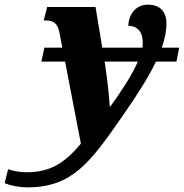

<svg xmlns="http://www.w3.org/2000/svg" viewBox="-178 -566 791 826"><path d="M-60 240C134 240 211 132 352 -71C413 -159 461 -234 493 -301H581L593 -361H518C531 -398 538 -432 538 -465C538 -514 512 -546 458 -546C409 -546 376 -508 374 -455C409 -455 436 -433 436 -383C436 -376 436 -369 435 -361H262L233 -536H25L10 -478H19C53 -478 70 -465 78 -425L90 -361H13L0 -301H102L170 52C98 138 36 175 -64 175C-100 175 -129 167 -143 162L-158 222C-131 233 -95 240 -60 240ZM294 -108C293 -140 283 -230 275 -282L272 -301H415C390 -243 345 -175 297 -108Z"/></svg>

Font: Noto Serif Condensed Black
Style: Italic
Weight: 900
Width: 3
Italic angle: -12°
Designer: Monotype Design Team
Foundry: Monotype Imaging Inc.
Version: Version 2.013